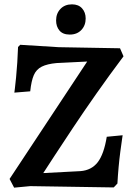

<svg xmlns="http://www.w3.org/2000/svg" viewBox="-20 -859 617 883"><path d="M45 4 24 -36 381 -576 240 -569Q197 -565 172 -552.5Q147 -540 135.5 -513.5Q124 -487 119 -439L46 -433Q46 -433 48.5 -452.5Q51 -472 54 -503.5Q57 -535 59.5 -572Q62 -609 63 -643L73 -653L250 -642L532 -637L548 -600Q482 -512 423 -428Q364 -344 315.5 -271Q267 -198 232 -144.5Q197 -91 179 -63L350 -72Q401 -76 429.5 -113Q458 -150 471 -230L544 -237Q544 -237 541 -216.5Q538 -196 533.5 -162.5Q529 -129 525.5 -90.5Q522 -52 520 -15L503 3L119 -3ZM301 -700Q269 -700 253.5 -718.5Q238 -737 238 -765Q238 -797 258 -818Q278 -839 311 -839Q341 -839 357.5 -820.5Q374 -802 374 -774Q374 -742 354 -721Q334 -700 301 -700Z"/></svg>

Font: Alegreya SemiBold
Style: Regular
Weight: 600
Designer: Juan Pablo del Peral
Foundry: Huerta Tipografica
Version: Version 2.009